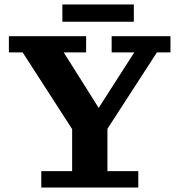

<svg xmlns="http://www.w3.org/2000/svg" viewBox="-20 -845 808 865"><path d="M311 -254 82 -609H20V-682H368V-609H267L439 -336H410L585 -609H483V-682H748V-609H687L457 -254ZM166 0V-74H305V-347H464V-74H603V0ZM261 -747V-825H583V-747Z"/></svg>

Font: Montagu Slab 144pt SemiBold
Style: Regular
Weight: 600
Version: Version 1.000